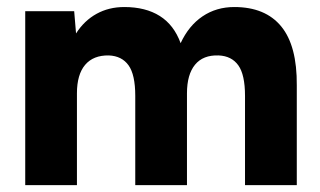

<svg xmlns="http://www.w3.org/2000/svg" viewBox="-20 -537 927 557"><path d="M53.2 -504.6H195.2L200.6 -440Q224.4 -477.2 260.1 -496.9Q295.8 -516.6 340.4 -516.6Q402.4 -516.6 443.6 -490.6Q484.8 -464.6 504 -411.8Q527.6 -462.6 567.6 -489.6Q607.6 -516.6 659.6 -516.6Q749.8 -516.6 795.9 -460.3Q842 -404 841 -289V0H690.8V-258.8Q690.8 -320.2 671.4 -347.4Q652 -374.6 614.2 -376.2Q569.2 -377.8 545.8 -349.3Q522.4 -320.8 522.4 -266.2V0H372.4V-258.8Q372.4 -320.2 353 -347.4Q333.6 -374.6 295.8 -376.2Q250.8 -377 227 -348.9Q203.2 -320.8 203.2 -266.2V0H53.2Z"/></svg>

Font: 寒蝉端黑体 Light
Style: Regular
Weight: 300
Designer: ChillDuanSans {Warren2060}; 
Source Han Sans {Ryoko NISHIZUKA 西塚涼子 (kana, bopomofo & ideographs); Paul D. Hunt (Latin, G
Foundry: ChillType&Adobe
Version: Version 1.300;Glyphs 3.3 (3306)